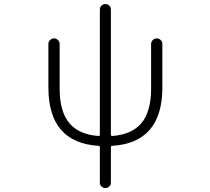

<svg xmlns="http://www.w3.org/2000/svg" viewBox="-20 -735 1040 951"><path d="M529.3 -68.4Q529.3 -61.5 536.1 -61.5Q630.9 -68.4 678.7 -123Q728.5 -180.7 728.5 -295.9V-517.6Q728.5 -528.3 736.8 -536.6Q745.1 -544.9 756.3 -544.9Q767.6 -544.9 775.9 -536.6Q784.2 -528.3 784.2 -517.6V-301.8Q784.2 -28.3 536.1 -12.7Q529.3 -12.7 529.3 -5.9V168.9Q529.3 180.7 521.5 188.5Q513.7 196.3 502 196.3Q490.2 196.3 482.4 188.5Q474.6 180.7 474.6 168.9V-5.9Q474.6 -12.7 467.8 -12.7Q219.7 -28.3 219.7 -301.8V-517.6Q219.7 -528.3 228 -536.6Q236.3 -544.9 247.6 -544.9Q258.8 -544.9 267.1 -536.6Q275.4 -528.3 275.4 -517.6V-295.9Q275.4 -180.7 325.2 -123Q373 -68.4 467.8 -61.5Q474.6 -61.5 474.6 -68.4V-687.5Q474.6 -699.2 482.4 -707Q490.2 -714.8 502 -714.8Q513.7 -714.8 521.5 -707Q529.3 -699.2 529.3 -687.5Z"/></svg>

Font: Rounded-X Mgen+ 1mn light
Style: Regular
Weight: 200
Designer: [Source Han Sans]
Ryoko NISHIZUKA  (kana & ideographs); Paul D. Hunt (Latin, Greek & Cyrillic); Wenlong ZHANG  (bopomofo
Version: Version 1.059.20150602